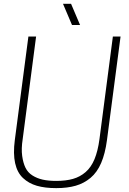

<svg xmlns="http://www.w3.org/2000/svg" viewBox="-20 -970 670 1000"><path d="M308.1 -950.2H350.1L397 -839.8H355ZM272.9 9.8Q214.4 9.8 172.1 -2.4Q129.9 -14.6 99.9 -42.7Q69.8 -70.8 58.8 -120.1Q47.9 -169.4 57.1 -240.2L127.9 -779.8H168L98.1 -245.1Q90.3 -194.8 95.5 -158Q100.6 -121.1 112.8 -96.2Q125 -71.3 148.9 -56.2Q172.9 -41 202.6 -34.4Q232.4 -27.8 272.9 -27.8Q323.2 -27.8 360.1 -38.3Q397 -48.8 425.8 -73.7Q454.6 -98.6 472.2 -140.9Q489.7 -183.1 498 -245.1L567.9 -779.8H607.9L537.1 -240.2Q527.8 -169.9 506.8 -121.1Q485.8 -72.3 451.7 -43.7Q417.5 -15.1 374.3 -2.7Q331.1 9.8 272.9 9.8Z"/></svg>

Font: Cooper Hewitt
Style: Light Italic
Weight: 704
Designer: Village Type and Design LLC
Foundry: Cooper Hewitt Smithsonian Design Museum
Version: 1.000